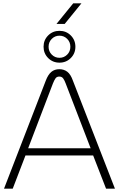

<svg xmlns="http://www.w3.org/2000/svg" viewBox="-20 -1126 710 1146"><path d="M4 0 253 -644Q267 -681 286.5 -697Q306 -713 334 -713Q362 -713 382 -697.5Q402 -682 415 -645L666 0H613L536 -198H132L56 0ZM148 -241H521L372 -628Q365 -647 357 -658Q349 -669 334 -669Q319 -669 311.5 -658.5Q304 -648 296 -628ZM335 -752Q295 -752 267.5 -779.5Q240 -807 240 -847Q240 -887 267.5 -914.5Q295 -942 335 -942Q375 -942 402.5 -914.5Q430 -887 430 -847Q430 -807 402.5 -779.5Q375 -752 335 -752ZM335 -781Q362 -781 381 -800Q400 -819 400 -847Q400 -875 381 -894Q362 -913 335 -913Q308 -913 289 -894Q270 -875 270 -847Q270 -819 289 -800Q308 -781 335 -781ZM317 -983 417 -1106H466L366 -983Z"/></svg>

Font: MuseoModerno Thin ExtraLight
Style: Regular
Weight: 250
Version: Version 1.002